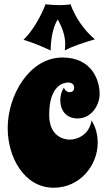

<svg xmlns="http://www.w3.org/2000/svg" viewBox="-20 -853 500 898"><path d="M446 -414C446 -476 411 -584 272 -584C117 -584 16 -407 16 -254C16 -116 94 25 231 25C354 25 437 -79 437 -186C437 -225 426 -263 408 -289C396 -216 334 -200 306 -200C275 -200 210 -218 210 -316C210 -459 282 -467 299 -467C320 -467 327 -454 327 -443C326 -432 323 -422 304 -422C304 -422 286 -422 279 -443C268 -427 262 -406 262 -384C262 -341 286 -299 343 -299C407 -299 446 -360 446 -414ZM424 -669C376 -708 330 -774 310 -833C293 -830 274 -829 257 -829C235 -829 214 -831 193 -833C172 -778 133 -708 90 -667C133 -654 176 -636 217 -617C217 -661 225 -723 250 -762C270 -727 285 -687 285 -647C285 -637 284 -627 283 -617C326 -640 377 -655 424 -669Z"/></svg>

Font: Spicy Rice
Style: Regular
Weight: 400
Designer: Astigmatic (AOETI)
Foundry: Astigmatic (AOETI)
Version: Version 1.000